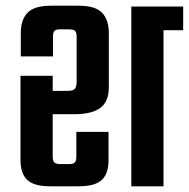

<svg xmlns="http://www.w3.org/2000/svg" viewBox="-20 -654 663 674"><path d="M52 -388H165V-105Q165 -89 171 -83.5Q177 -78 193 -78H223Q237 -78 242.5 -83.5Q248 -89 248 -105V-191H361V-91Q361 -45 337.5 -22.5Q314 0 255 0H157Q99 0 75.5 -22.5Q52 -45 52 -91ZM256 -634Q315 -634 338.5 -609Q362 -584 362 -538V-347Q362 -298 332.5 -275.5Q303 -253 239 -253H147V-335H217Q236 -335 242.5 -342Q249 -349 249 -368V-525Q249 -541 243 -546Q237 -551 221 -551H191Q177 -551 171.5 -546Q166 -541 166 -525V-456H53V-538Q53 -584 76.5 -609Q100 -634 159 -634ZM441 -631H623V-548H554V0H441Z"/></svg>

Font: Teko Light Medium
Style: Regular
Weight: 500
Version: Version 2.000;gftools[0.9.28.dev9+g7d2139d.d20230707]